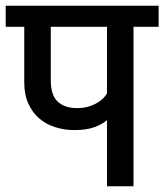

<svg xmlns="http://www.w3.org/2000/svg" viewBox="-30 -653 576 673"><path d="M526 -559H438V0H345V-232Q330 -218 301.5 -207.5Q273 -197 231 -197Q196 -197 164 -207Q132 -217 108 -237.5Q84 -258 69.5 -289.5Q55 -321 55 -364V-559H-10V-633H526ZM148 -372Q148 -319 172.5 -296.5Q197 -274 241 -274Q276 -274 304.5 -289Q333 -304 345 -326V-559H148Z"/></svg>

Font: Mukta Medium
Style: Regular
Weight: 500
Designer: Girish Dalvi and Yashodeep Gholap
Foundry: Ek Type
Version: Version 2.538;PS 1.002;hotconv 16.6.51;makeotf.lib2.5.65220;